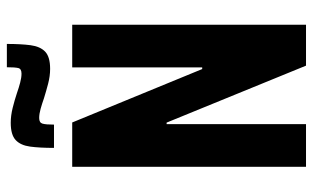

<svg xmlns="http://www.w3.org/2000/svg" viewBox="-198 -722 920 565"><g transform="rotate(-90 262.5 -440.0)"><path d="M53.6 0V-688H184.1L341.3 -305.5H346.1V-688H471.8V0H351.3L183.7 -410.2H179.3V0ZM109.3 -741.6Q109.3 -783.8 113.1 -811.9Q116.9 -840 132.4 -854.4Q147.9 -868.9 183.1 -868.9Q204.3 -868.9 227.2 -863.2Q250 -857.5 270.1 -850.8Q286.3 -845.1 301.2 -841.2Q316.2 -837.2 327.8 -837.2Q342.1 -837.2 344.3 -846.9Q346.6 -856.6 346.6 -880.3H415.2Q415.2 -839.3 411.5 -810.7Q407.7 -782.1 392.4 -767.5Q377.1 -753 341.9 -753Q320.7 -753 298.1 -758.9Q275.6 -764.8 255.4 -771.1Q239.3 -776.8 224.3 -781Q209.3 -785.2 197.2 -785.2Q183.5 -785.2 180.7 -775.5Q177.8 -765.8 177.8 -741.6Z"/></g></svg>

Font: Saira Thin Condensed
Style: Regular
Weight: 100
Width: 3
Version: Version 1.101